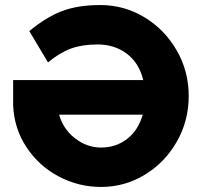

<svg xmlns="http://www.w3.org/2000/svg" viewBox="-20 -730 799 760"><path d="M32 -313V-413H547Q531 -480 482.5 -517Q434 -554 366 -554Q306 -554 261.5 -538Q217 -522 170 -483L96 -607Q164 -663 226.5 -686.5Q289 -710 377 -710Q472 -710 552 -661.5Q632 -613 679.5 -530.5Q727 -448 727 -350Q727 -252 680 -169.5Q633 -87 553.5 -38.5Q474 10 380 10Q291 10 212.5 -31.5Q134 -73 85 -147Q36 -221 32 -313ZM380 -146Q439 -146 483 -180Q527 -214 545 -276H214Q230 -219 277 -182.5Q324 -146 380 -146Z"/></svg>

Font: Lexend Exa HM Xlight
Style: Bold
Weight: 700
Designer: Bonnie Shaver-Troup, Thomas Jockin, Octavio Pardo
Foundry: Lexend
Version: Version 1.091